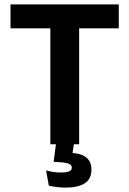

<svg xmlns="http://www.w3.org/2000/svg" viewBox="-20 -659 590 877"><path d="M210 0V-614.5H341.5V0ZM28 -529.5V-639H522.5V-529.5ZM319 -11.5 307 70 256.5 40Q266 39 275.8 38.8Q285.5 38.5 295 39Q347.5 40 372.5 59Q397.5 78 397.5 114V117Q397.5 158.5 367.2 178.2Q337 198 279 198Q258 198 238 195.2Q218 192.5 203 189L190.5 119.5Q206 124 223.5 126.5Q241 129 259 129Q283.5 129 295.8 123.8Q308 118.5 308 107.5V106.5Q308 93.5 291.8 88Q275.5 82.5 231.5 80.5Q228 80 226.8 80Q225.5 80 225 80L237 -11.5Z"/></svg>

Font: Anek Latin Medium SemiBold
Style: Regular
Weight: 600
Version: Version 1.003